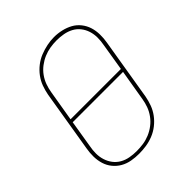

<svg xmlns="http://www.w3.org/2000/svg" viewBox="-207 -876 1014 1014"><g transform="rotate(-45 300.0 -369.0)"><path d="M246 8Q217 8 189.5 3Q162 -2 138.5 -15.5Q115 -29 98 -50Q81 -71 73 -97Q65 -123 64.5 -151.5Q64 -180 69 -208L126 -553Q131 -580 140.5 -606Q150 -632 167 -655Q184 -678 207 -696Q230 -714 256.5 -724.5Q283 -735 310 -740.5Q337 -746 363 -746Q391 -746 419 -739.5Q447 -733 470.5 -720Q494 -707 511 -685.5Q528 -664 536 -638.5Q544 -613 544.5 -584Q545 -555 540 -527L483 -182Q478 -155 468.5 -129Q459 -103 442 -80Q425 -57 402 -39Q379 -21 352.5 -10.5Q326 0 299 4Q272 8 246 8ZM118 -377H494L519 -530Q524 -555 524 -581Q524 -607 516.5 -630.5Q509 -654 494 -673Q479 -692 457.5 -703.5Q436 -715 411 -719.5Q386 -724 361 -724Q336 -724 311.5 -720Q287 -716 263.5 -706Q240 -696 219 -680Q198 -664 183 -643Q168 -622 159.5 -598.5Q151 -575 147 -550ZM246 -11Q271 -11 295.5 -14.5Q320 -18 344 -28Q368 -38 389 -54Q410 -70 425.5 -91.5Q441 -113 449.5 -136.5Q458 -160 462 -185L491 -358H115L90 -205Q85 -180 85 -154.5Q85 -129 92.5 -105.5Q100 -82 114.5 -63Q129 -44 150 -32Q171 -20 196 -15.5Q221 -11 246 -11Z"/></g></svg>

Font: Iosevka Curly ThExObl
Style: Regular
Weight: 100
Width: 7
Italic angle: -9°
Monospace: yes
Designer: Belleve Invis
Foundry: Belleve Invis
Version: Version 11.1.0; ttfautohint (v1.8.3)